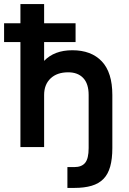

<svg xmlns="http://www.w3.org/2000/svg" viewBox="-35 -720 630 940"><path d="M295 98H329Q365 98 382 77Q399 56 399 5V-255Q399 -310 372.5 -338Q346 -366 299 -366Q244 -366 212.5 -336Q181 -306 181 -255V0H65V-514H-15V-606H65V-700H181V-606H335V-514H181V-422Q231 -474 319 -474Q412 -474 463.5 -419.5Q515 -365 515 -255V5Q515 58 504.5 95.5Q494 133 471.5 156Q449 179 413.5 189.5Q378 200 329 200H295Z"/></svg>

Font: Retni Sans
Style: Bold
Weight: 700
Designer: Vitaly Kuzmin
Foundry: ParaType Ltd.
Version: Version 1.00;March 2, 2019;FontCreator 11.5.0.2425 64-bit; t